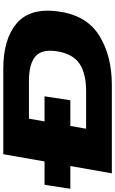

<svg xmlns="http://www.w3.org/2000/svg" viewBox="163 -934 715 1194"><g transform="rotate(-90 521.0 -337.5)"><path d="M-56.5 -258 -32 -418.5H113.5L158.5 -675H690.5Q873.5 -675 971.2 -592.8Q1069 -510.5 1047 -338Q1024.5 -159 898.2 -79.5Q772 0 589 0H39.5L85 -258ZM317 -160H551.5Q658.5 -160 720 -200.2Q781.5 -240.5 798 -338Q814 -433.5 767.5 -474.5Q721 -515.5 614 -515.5H379.5L362.5 -418.5H518.5L494 -258H334Z"/></g></svg>

Font: Anybody UltraExpanded ExtraBold
Style: Italic
Weight: 800
Width: 9
Italic angle: -10°
Designer: Tyler Finck
Foundry: Etcetera Type Company
Version: Version 1.010; ttfautohint (v1.8.3) -l 8 -r 50 -G 200 -x 14 